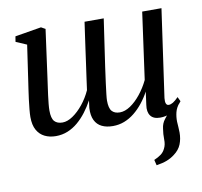

<svg xmlns="http://www.w3.org/2000/svg" viewBox="-85 -635 1024 971"><g transform="rotate(-10 427.0 -150.0)"><path d="M642 244 635 215.5Q657 206 671 195.5Q685 185 693 168Q703 149 702.2 121.8Q701.5 94.5 706 67.5Q709 40.5 724.5 21.2Q740 2 750.5 -12L810.5 -46.5Q793 -26 787.2 -2.8Q781.5 20.5 782 45Q782.5 58 783.8 72.8Q785 87.5 785 101Q785 133.5 774.2 160.8Q763.5 188 735.5 208.5Q718 222 696.2 230.5Q674.5 239 642 244ZM174.5 -283.5Q172.5 -267.5 169.2 -245.5Q166 -223.5 163 -200.5Q160 -177.5 158 -157Q156 -136.5 156 -122.5Q156 -82.5 170 -67Q184 -51.5 211.5 -51.5Q236.5 -51.5 264.5 -70.5Q292.5 -89.5 318 -121Q343.5 -152.5 361 -191Q365 -221.5 369.8 -255.2Q374.5 -289 379 -320.5Q384 -356 389 -392.8Q394 -429.5 399.2 -465.2Q404.5 -501 409 -534H507.5Q496.5 -458 487.5 -397.2Q478.5 -336.5 471.8 -289.5Q465 -242.5 460.8 -208.8Q456.5 -175 454 -153.5Q451.5 -132 451.5 -121.5Q451.5 -82.5 465.2 -67Q479 -51.5 506 -51.5Q532 -51.5 560 -70.2Q588 -89 613.5 -120.8Q639 -152.5 657.5 -191L705 -534H804L740 -83.5Q738 -65 742 -55.5Q746 -46 755.5 -46Q766 -46 778 -53.2Q790 -60.5 806 -77L817 -54Q810 -43.5 794 -28.2Q778 -13 754.5 -1.5Q731 10 702 10Q667.5 10 652.8 -10Q638 -30 643.5 -65.5L652.5 -132.5Q636 -102 615.2 -76Q594.5 -50 570.2 -30.5Q546 -11 518.2 -0.2Q490.5 10.5 459.5 10.5Q426.5 10.5 402.8 -1Q379 -12.5 367 -37Q355 -61.5 357 -100L362 -138.5Q345.5 -108 325 -81Q304.5 -54 280 -33.2Q255.5 -12.5 227.2 -1Q199 10.5 166.5 10.5Q134.5 10.5 109.5 -1.8Q84.5 -14 70 -39.8Q55.5 -65.5 55.5 -107Q55.5 -122 57.8 -146Q60 -170 63.5 -197Q67 -224 70.5 -247.8Q74 -271.5 76 -285L103 -470.5L47.5 -494.5L52 -522L187 -544.5L208.5 -532.5Z"/></g></svg>

Font: Merriweather 72pt
Style: Italic
Weight: 400
Italic angle: -7.8°
Version: Version 2.101